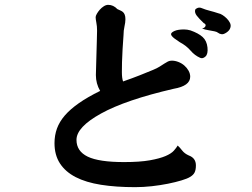

<svg xmlns="http://www.w3.org/2000/svg" viewBox="-20 -688 1040 793"><path d="M789.1 -4.9Q789.1 13.7 783.7 24.4Q778.3 35.2 764.6 43Q753.9 49.8 729.5 57.1Q705.1 64.5 673.8 70.8Q642.6 77.1 606.9 81.1Q571.3 85 538.1 85Q459 85 397 75.2Q335 65.4 292.5 43.5Q250 21.5 227.5 -13.2Q205.1 -47.9 205.1 -96.7Q205.1 -128.9 215.3 -157.2Q225.6 -185.5 248 -211.4Q270.5 -237.3 306.2 -262.2Q341.8 -287.1 393.6 -312.5Q376 -342.8 376 -377.9Q376 -390.6 377 -414.6Q377.9 -438.5 378.4 -465.3Q378.9 -492.2 379.9 -518.1Q380.9 -543.9 380.9 -561.5Q380.9 -580.1 377.9 -594.7Q375 -609.4 375 -617.2Q375 -622.1 379.9 -630.9Q384.8 -639.6 392.1 -647.9Q399.4 -656.2 408.7 -662.1Q418 -668 426.8 -668Q448.2 -668 464.8 -650.4Q470.7 -647.5 476.6 -645Q482.4 -642.6 487.3 -638.7Q492.2 -634.8 495.1 -627.4Q498 -620.1 498 -608.4Q498 -595.7 494.1 -578.6Q490.2 -561.5 490.2 -543L486.3 -485.4Q484.4 -455.1 483.9 -431.2Q483.4 -407.2 483.4 -390.6Q483.4 -365.2 488.3 -351.6Q527.3 -365.2 558.1 -377.4Q588.9 -389.6 612.3 -399.4Q628.9 -406.2 639.6 -413.1Q650.4 -419.9 658.7 -425.3Q667 -430.7 673.8 -434.1Q680.7 -437.5 689.5 -437.5Q703.1 -437.5 716.8 -432.1Q730.5 -426.8 741.2 -417.5Q752 -408.2 758.8 -396Q765.6 -383.8 765.6 -371.1Q765.6 -333 697.3 -321.3Q499 -275.4 397.5 -219.2Q295.9 -163.1 295.9 -110.4Q295.9 -63.5 342.3 -41Q388.7 -18.6 492.2 -18.6Q557.6 -18.6 598.6 -25.9Q639.6 -33.2 663.6 -43.5Q687.5 -53.7 698.2 -65.9Q709 -78.1 713.9 -86.9Q722.7 -79.1 732.4 -66.4Q742.2 -53.7 759.8 -45.9Q789.1 -35.2 789.1 -4.9ZM766.6 -562.5Q799.8 -550.8 816.9 -535.2Q834 -519.5 836.9 -492.2Q839.8 -464.8 828.6 -454.6Q817.4 -444.3 806.6 -449.2Q784.2 -459 767.1 -479Q750 -499 722.7 -513.7L700.2 -529.3Q686.5 -540 686.5 -546.9Q686.5 -553.7 700.7 -560.1Q714.8 -566.4 740.2 -566.4Q747.1 -566.4 753.4 -565.4Q759.8 -564.5 766.6 -562.5ZM931.6 -574.2Q928.7 -562.5 915.5 -553.7Q902.3 -544.9 894.5 -546.9Q886.7 -547.9 881.3 -552.2Q876 -556.6 866.2 -558.6Q852.5 -561.5 839.8 -563.5Q827.1 -565.4 814.5 -570.3Q825.2 -572.3 828.6 -580.1Q832 -587.9 821.3 -592.8Q801.8 -611.3 792.5 -623.5Q783.2 -635.7 786.1 -647.5Q788.1 -652.3 796.4 -655.3Q804.7 -658.2 813.5 -654.3Q830.1 -647.5 846.2 -643.6Q862.3 -639.6 882.8 -632.8Q889.6 -631.8 898.9 -626Q908.2 -620.1 916.5 -611.8Q924.8 -603.5 929.7 -593.8Q934.6 -584 931.6 -574.2Z"/></svg>

Font: JasonHandwriting1
Style: Regular
Weight: 400
Version: Version 1.48.20